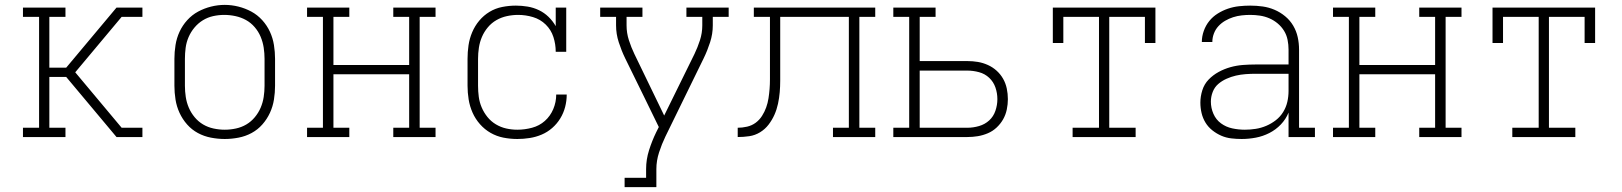

<svg xmlns="http://www.w3.org/2000/svg" viewBox="-20 -561 6640 786"><path d="M74 0V-38H140V-492H74V-530H248V-492H182V-284H251L457 -530H563V-492H478L288 -265L478 -38H563V0H457L251 -246H182V-38H248V0Z M900 8Q872 8 843.5 2.5Q815 -3 790 -16.5Q765 -30 746 -51.5Q727 -73 715 -99Q703 -125 698.5 -153.5Q694 -182 694 -210V-320Q694 -348 698.5 -376.5Q703 -405 715 -431Q727 -457 746.5 -478.5Q766 -500 791 -513.5Q816 -527 844 -534Q872 -541 900 -541Q928 -541 956 -534Q984 -527 1009 -513.5Q1034 -500 1053.5 -478.5Q1073 -457 1085 -431Q1097 -405 1101.5 -376.5Q1106 -348 1106 -320V-210Q1106 -182 1101.5 -153.5Q1097 -125 1085 -99Q1073 -73 1054 -51.5Q1035 -30 1010 -16.5Q985 -3 956.5 2.5Q928 8 900 8ZM900 -30Q923 -30 946 -35Q969 -40 988.5 -51.5Q1008 -63 1023 -81Q1038 -99 1047 -120Q1056 -141 1059.5 -164Q1063 -187 1063 -210V-320Q1063 -343 1059.5 -366Q1056 -389 1047 -410.5Q1038 -432 1022.5 -450Q1007 -468 987 -479Q967 -490 944 -495Q921 -500 898 -500Q875 -500 852.5 -495Q830 -490 810.5 -478Q791 -466 776 -448Q761 -430 752 -409Q743 -388 740 -365.5Q737 -343 737 -320V-210Q737 -187 740.5 -164Q744 -141 753 -120Q762 -99 777 -81Q792 -63 811.5 -51.5Q831 -40 854 -35Q877 -30 900 -30Z M1237 0V-38H1302V-492H1237V-530H1410V-492H1345V-295H1655V-492H1590V-530H1763V-492H1698V-38H1763V0H1590V-38H1655V-257H1345V-38H1410V0Z M2098 8Q2069 8 2041 2.5Q2013 -3 1988.5 -17Q1964 -31 1945 -52.5Q1926 -74 1914.5 -100Q1903 -126 1898.5 -154Q1894 -182 1894 -210V-320Q1894 -348 1898 -375.5Q1902 -403 1913 -429Q1924 -455 1942 -476.5Q1960 -498 1984 -512.5Q2008 -527 2036 -532.5Q2064 -538 2092 -538Q2116 -538 2140 -534Q2164 -530 2186 -519.5Q2208 -509 2225.5 -492Q2243 -475 2255 -454V-530H2298V-349H2255Q2255 -380 2245.5 -409.5Q2236 -439 2214 -460.5Q2192 -482 2162 -491Q2132 -500 2101 -500Q2078 -500 2055 -495Q2032 -490 2012 -478.5Q1992 -467 1977 -449Q1962 -431 1953 -410Q1944 -389 1940.5 -366Q1937 -343 1937 -320V-210Q1937 -187 1940 -164.5Q1943 -142 1952 -121Q1961 -100 1975.5 -82Q1990 -64 2010 -52Q2030 -40 2052.5 -35Q2075 -30 2098 -30Q2128 -30 2158 -38Q2188 -46 2210.5 -66Q2233 -86 2245 -114.5Q2257 -143 2257 -174H2300Q2300 -148 2293.5 -123Q2287 -98 2273.5 -76Q2260 -54 2240.5 -37Q2221 -20 2197.5 -10Q2174 0 2148.5 4Q2123 8 2098 8Z M2537 205V167H2625V131Q2625 92 2637 54Q2649 16 2666 -19L2677 -41L2616 -166L2539 -323Q2524 -354 2513 -388Q2502 -422 2502 -457V-492H2437V-530H2610V-492H2545V-457Q2545 -426 2554.5 -396.5Q2564 -367 2577 -340L2699 -88L2823 -340Q2836 -367 2845.5 -396.5Q2855 -426 2855 -457V-492H2790V-530H2963V-492H2898V-457Q2898 -422 2887 -388Q2876 -354 2861 -323L2704 -2Q2689 29 2678 63Q2667 97 2667 131V205Z M3000 0V-38Q3019 -38 3038.5 -42.5Q3058 -47 3073.5 -58.5Q3089 -70 3099.5 -86.5Q3110 -103 3116.5 -121Q3123 -139 3126 -158.5Q3129 -178 3130.5 -197Q3132 -216 3132 -235.5Q3132 -255 3132 -275Q3132 -276 3132 -277Q3132 -278 3132 -279V-281Q3132 -281 3132 -281.5Q3132 -282 3132 -282V-492H3066V-530H3563V-492H3498V-38H3563V0H3390V-38H3455V-492H3174V-283Q3174 -282 3174 -281Q3174 -280 3174 -280V-278Q3174 -255 3174 -231Q3174 -207 3172 -183.5Q3170 -160 3165 -136.5Q3160 -113 3150.5 -91.5Q3141 -70 3126.5 -51Q3112 -32 3091.5 -19.5Q3071 -7 3047.5 -3.5Q3024 0 3000 0Z M3637 0V-38H3702V-492H3637V-530H3810V-492H3745V-311H3940Q3962 -311 3983 -307.5Q4004 -304 4024 -295Q4044 -286 4060 -271.5Q4076 -257 4086.5 -238.5Q4097 -220 4101.5 -198.5Q4106 -177 4106 -155Q4106 -134 4101.5 -112.5Q4097 -91 4086.5 -72.5Q4076 -54 4060 -39Q4044 -24 4024 -15.5Q4004 -7 3983 -3.5Q3962 0 3940 0ZM3745 -38H3940Q3964 -38 3988 -45Q4012 -52 4029.5 -68Q4047 -84 4055 -107.5Q4063 -131 4063 -155Q4063 -180 4055 -203Q4047 -226 4029.5 -242.5Q4012 -259 3988 -265.5Q3964 -272 3940 -272H3745Z M4371 0V-38H4479V-492H4333V-385H4290V-530H4710V-385H4667V-492H4521V-38H4629V0Z M5063 8Q5042 8 5020.5 5.5Q4999 3 4979.5 -5.5Q4960 -14 4943 -27.5Q4926 -41 4915 -59Q4904 -77 4899 -98Q4894 -119 4894 -141Q4894 -166 4902 -191.5Q4910 -217 4928 -235.5Q4946 -254 4969 -266.5Q4992 -279 5017 -286Q5042 -293 5068 -295Q5094 -297 5120 -297H5255V-358Q5255 -378 5251 -398Q5247 -418 5236.5 -435Q5226 -452 5210.5 -465Q5195 -478 5176.5 -486Q5158 -494 5138 -497Q5118 -500 5098 -500Q5081 -500 5063 -498Q5045 -496 5028 -490.5Q5011 -485 4995.5 -476Q4980 -467 4968 -454Q4956 -441 4949.5 -424Q4943 -407 4943 -389H4900Q4900 -412 4908 -434.5Q4916 -457 4930.5 -475Q4945 -493 4965 -505.5Q4985 -518 5007 -525.5Q5029 -533 5052 -535.5Q5075 -538 5098 -538Q5124 -538 5149 -534.5Q5174 -531 5197.5 -521Q5221 -511 5241 -494.5Q5261 -478 5274 -456Q5287 -434 5292.5 -409Q5298 -384 5298 -358V-38H5363V0H5255V-100Q5244 -73 5223.5 -51.5Q5203 -30 5176.5 -16.5Q5150 -3 5121 2.5Q5092 8 5063 8ZM5076 -30Q5098 -30 5120.5 -33.5Q5143 -37 5164 -46Q5185 -55 5203 -69Q5221 -83 5233 -102.5Q5245 -122 5250 -144Q5255 -166 5255 -189V-259H5120Q5100 -259 5079.5 -257.5Q5059 -256 5039.5 -251.5Q5020 -247 5001 -238.5Q4982 -230 4967 -217Q4952 -204 4944.5 -184.5Q4937 -165 4937 -145Q4937 -119 4947.5 -95Q4958 -71 4978.5 -56Q4999 -41 5024.5 -35.5Q5050 -30 5076 -30Z M5437 0V-38H5502V-492H5437V-530H5610V-492H5545V-295H5855V-492H5790V-530H5963V-492H5898V-38H5963V0H5790V-38H5855V-257H5545V-38H5610V0Z M6171 0V-38H6279V-492H6133V-385H6090V-530H6510V-385H6467V-492H6321V-38H6429V0Z"/></svg>

Font: Iosevka Curly Slab XLtEx
Style: Regular
Weight: 200
Width: 7
Monospace: yes
Designer: Belleve Invis
Foundry: Belleve Invis
Version: Version 11.1.0; ttfautohint (v1.8.3)